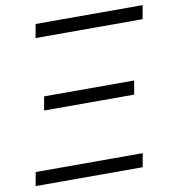

<svg xmlns="http://www.w3.org/2000/svg" viewBox="-79 -763 762 834"><g transform="rotate(-10 302.5 -346.5)"><path d="M11.2 0 22 -60.1H494.1L483.4 0ZM122.6 -633.3 133.3 -693.4H605.5L594.7 -633.3ZM104.5 -316.9 115.2 -377.4H512.2L501.5 -316.9Z"/></g></svg>

Font: Cascadia Code Light
Style: Italic
Weight: 300
Italic angle: -10°
Monospace: yes
Designer: Aaron Bell
Foundry: Saja Typeworks
Version: Version 2404.023; ttfautohint (v1.8.4)